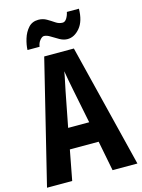

<svg xmlns="http://www.w3.org/2000/svg" viewBox="-135 -1050 794 1075"><g transform="rotate(-15 262.0 -512.0)"><path d="M380 -51 346 -225H179L146 -51H0L175 -765H347L524 -51ZM283 -543Q275 -581 271 -605Q267 -629 262 -656Q259 -634 251.5 -600.5Q244 -567 240 -545L201 -344H323ZM94 -824Q95 -854 105.5 -888.5Q116 -923 138 -947.5Q160 -972 196 -972Q222 -972 243.5 -959.5Q265 -947 284 -934Q303 -921 324 -921Q338 -921 348 -937Q358 -953 362 -973H432Q431 -901 399 -863Q367 -825 327 -825Q305 -825 282.5 -837.5Q260 -850 239.5 -863Q219 -876 203 -876Q192 -876 179.5 -861Q167 -846 164 -824Z"/></g></svg>

Font: Noto Sans Tamil UI ExtraCondensed
Style: Bold
Weight: 700
Width: 2
Designer: Jelle Bosma - Monotype Design Team
Foundry: Monotype Imaging Inc.
Version: Version 2.004; ttfautohint (v1.8.4.7-5d5b)